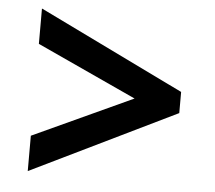

<svg xmlns="http://www.w3.org/2000/svg" viewBox="-44 -641 709 633"><g transform="rotate(5 310.5 -324.0)"><path d="M70 -172 400 -324 70 -476V-593L551 -359V-289L70 -55Z"/></g></svg>

Font: Noto Sans Bengali
Style: Bold
Weight: 700
Designer: Jelle Bosma - Monotype Design Team
Foundry: Monotype Imaging Inc.
Version: Version 2.003; ttfautohint (v1.8.4.7-5d5b)